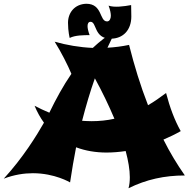

<svg xmlns="http://www.w3.org/2000/svg" viewBox="-87 -928 1013 1022"><path d="M875 -230C842 -289 817 -356 797 -433C765 -409 734 -387 701 -368C661 -470 628 -578 600 -689C562 -681 523 -676 485 -674C499 -705 514 -735 530 -764C485 -740 445 -709 407 -673C336 -676 268 -688 204 -706C238 -652 275 -579 293 -535C249 -471 211 -401 176 -329V-328C150 -339 123 -351 97 -365C111 -331 128 -301 147 -275C109 -208 35 -88 -67 23C-12 2 41 -6 88 -6C205 -6 286 43 286 43C296 -22 306 -84 318 -144C368 -125 423 -116 480 -116C513 -116 548 -119 582 -124C596 -72 604 -24 604 15C604 37 602 57 597 74C692 27 789 6 897 6C855 -54 817 -117 783 -185C814 -198 845 -213 875 -230ZM522 -296C482 -287 442 -283 401 -283C384 -283 367 -284 350 -285C371 -366 393 -441 418 -511C458 -438 493 -365 522 -296ZM612 -840C612 -870 611 -901 611 -901C573 -894 522 -887 491 -898C500 -874 503 -856 503 -844C503 -830 497 -814 483 -814C441 -814 460 -908 372 -908C310 -906 275 -860 275 -807C275 -760 284 -726 284 -726C313 -741 360 -741 390 -741C382 -763 379 -778 379 -789C379 -801 383 -812 395 -812C429 -812 412 -722 502 -722C569 -722 612 -769 612 -840Z"/></svg>

Font: Shojumaru
Style: Regular
Weight: 400
Designer: Astigmatic (AOETI)
Foundry: Astigmatic (AOETI)
Version: Version 1.000